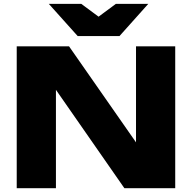

<svg xmlns="http://www.w3.org/2000/svg" viewBox="-20 -995 1015 1015"><path d="M699 -137V-750H906.3V0H637.6L211.6 -612.3L275.7 -625.5V0H68.4V-750H345L763.4 -150.2ZM390.5 -804.5 237.9 -974.7H409.5L549.9 -870.7H452.4L592.7 -974.7H764L611.8 -804.5Z"/></svg>

Font: Unbounded Variable
Style: Regular
Weight: 400
Designer: Luke Prowse, Jean-Baptiste Morizot, Fátima Lázaro, Florian Runge
Foundry: NaN
Version: Version 1.600;FEAKit 1.0